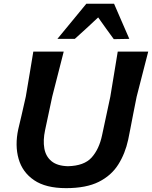

<svg xmlns="http://www.w3.org/2000/svg" viewBox="-20 -987 808 1020"><path d="M331 12.5Q223 12.5 161 -29.8Q99 -72 78.8 -143.2Q58.5 -214.5 77 -300.5Q83 -327.5 94.5 -374.5Q106 -421.5 117 -473.5Q129 -544 138.2 -599.2Q147.5 -654.5 157 -713H318.5Q303.5 -654 289.5 -599.2Q275.5 -544.5 257.5 -474L219.5 -295.5Q208 -241.5 215.5 -198.8Q223 -156 253.5 -130.8Q284 -105.5 341 -104Q427 -106 466.8 -150.2Q506.5 -194.5 522 -267.5L566 -473Q577.5 -544 586.8 -599.2Q596 -654.5 605.5 -713H767.5Q752.5 -654 738.2 -599Q724 -544 706 -473.5Q697 -429 688.2 -384.2Q679.5 -339.5 672.5 -302.8Q665.5 -266 661 -245Q645 -171 608.2 -112.8Q571.5 -54.5 504.8 -21Q438 12.5 331 12.5ZM584.5 -779Q564.5 -806.5 543.2 -835.8Q522 -865 501.5 -894.5Q471 -865.5 439.5 -836.8Q408 -808 377.5 -780.5H285Q324.5 -828 362.2 -874.2Q400 -920.5 438.5 -967H586Q606 -920.5 626.5 -873.5Q647 -826.5 667 -780.5Z"/></svg>

Font: Commissioner Loud SemiBold
Style: Italic
Weight: 600
Italic angle: -12°
Designer: Kostas Bartsokas
Foundry: Kostas Bartsokas
Version: Version 1.000; ttfautohint (v1.8.3)